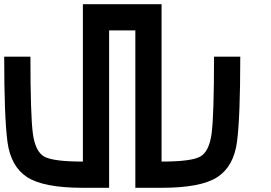

<svg xmlns="http://www.w3.org/2000/svg" viewBox="-20 -895 1290 915"><path d="M750 -875V-125Q890.6 -125 933.6 -148.4Q976.6 -171.9 988.3 -257.8Q1000 -343.8 1000 -625H1125Q1125 -335.9 1109.4 -218.8Q1093.8 -101.6 1015.6 -50.8Q937.5 0 750 0H625V-750H500V0H375Q187.5 0 109.4 -50.8Q31.2 -101.6 15.6 -218.8Q0 -335.9 0 -625H125Q125 -343.8 136.7 -257.8Q148.4 -171.9 191.4 -148.4Q234.4 -125 375 -125V-875Z"/></svg>

Font: CraftyPE
Style: Regular
Weight: 400
Designer: Erek Butcher
Foundry: Haunted Coop
Version: Version 0.018;April 4, 2024;FontCreator 15.0.0.2962 64-bit